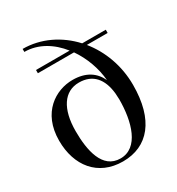

<svg xmlns="http://www.w3.org/2000/svg" viewBox="-182 -876 925 1001"><g transform="rotate(-30 280.0 -375.0)"><path d="M510 -310C510 -426 470 -531 405.5 -610.5H530.5V-630H388.5C314.5 -710.5 214 -760 105 -760V-742C188 -742 260.5 -696.5 313 -630H110.5V-610.5H328C371 -548.5 398.5 -473 404.5 -399.5C379 -454.5 330 -490 249 -490C148 -490 30.5 -420 30.5 -250C30.5 -100 115 10 266 10C417 10 510 -100 510 -310ZM130 -250C130 -384 182 -461.5 271 -461.5C354.5 -461.5 398.5 -407 408 -318L410 -280.5C410 -146.5 371.5 -10 262.5 -10C153.5 -10 130 -135.5 130 -250Z"/></g></svg>

Font: Bodoni* 11
Style: Regular
Weight: 400
Version: Version 2.3